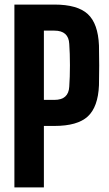

<svg xmlns="http://www.w3.org/2000/svg" viewBox="-20 -820 475 840"><path d="M43 0V-800H218Q319 -800 364 -758.5Q409 -717 413 -621Q414 -573 414 -533Q414 -493 413 -447Q409 -352 364 -310.5Q319 -269 218 -269H172V0ZM172 -383H218Q280 -383 283 -441Q286 -483 286 -534.5Q286 -586 283 -628Q280 -686 218 -686H172Z"/></svg>

Font: Big Shoulders Display ExtraBold
Style: Regular
Weight: 800
Designer: Patric King
Foundry: XO Type Co
Version: Version 1.000; ttfautohint (v1.8.2)